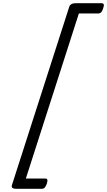

<svg xmlns="http://www.w3.org/2000/svg" viewBox="-20 -1115 675 1210"><path d="M630 -1062Q625 -1045 617.5 -1037.5Q610 -1030 598 -1030H477L143 10H263Q275 10 278 17Q281 24 275 43Q269 60 261.5 67.5Q254 75 243 75H83Q48 75 55 52L416 -1071Q423 -1095 459 -1095H618Q630 -1095 633.5 -1088Q637 -1081 630 -1062Z"/></svg>

Font: Playwrite CO Light
Style: Regular
Weight: 300
Version: Version 1.002